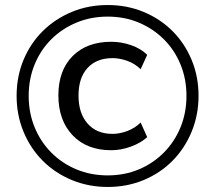

<svg xmlns="http://www.w3.org/2000/svg" viewBox="-20 -734 855 763"><path d="M408 9Q332 9 265.5 -18.5Q199 -46 150 -95Q101 -144 73.5 -210.5Q46 -277 46 -353Q46 -430 73.5 -496Q101 -562 150 -610.5Q199 -659 265 -686.5Q331 -714 408 -714Q485 -714 551 -686.5Q617 -659 665.5 -610.5Q714 -562 741.5 -496Q769 -430 769 -353Q769 -277 741.5 -210.5Q714 -144 665.5 -95Q617 -46 551 -18.5Q485 9 408 9ZM422 -137Q325 -137 268.5 -196.5Q212 -256 212 -355Q212 -454 268.5 -511Q325 -568 422 -568Q462 -568 501 -554.5Q540 -541 565 -516L539 -459Q515 -482 485 -492.5Q455 -503 427 -503Q364 -503 328 -464Q292 -425 292 -354Q292 -284 328 -243Q364 -202 427 -202Q455 -202 485 -213Q515 -224 539 -247L565 -189Q540 -166 500.5 -151.5Q461 -137 422 -137ZM408 -37Q475 -37 532 -61Q589 -85 631.5 -128Q674 -171 697.5 -228.5Q721 -286 721 -353Q721 -420 697.5 -477.5Q674 -535 631.5 -577.5Q589 -620 532 -644Q475 -668 408 -668Q341 -668 283.5 -644Q226 -620 183.5 -577.5Q141 -535 117.5 -477.5Q94 -420 94 -353Q94 -286 117.5 -228.5Q141 -171 183.5 -128Q226 -85 283.5 -61Q341 -37 408 -37Z"/></svg>

Font: Mulish Medium
Style: Regular
Weight: 500
Designer: Vernon Adams
Foundry: Vernon Adams
Version: Version 3.603; ttfautohint (v1.8.3)